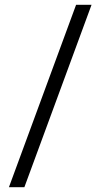

<svg xmlns="http://www.w3.org/2000/svg" viewBox="-20 -756 403 795"><path d="M81 19Q151 -171 220 -358.5Q289 -546 359 -736H295Q225 -546 156 -358.5Q87 -171 17 19Z"/></svg>

Font: Josefin Slab Thin SemiBold
Style: Regular
Weight: 600
Version: Version 2.000